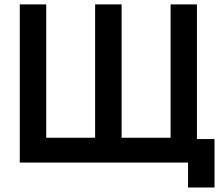

<svg xmlns="http://www.w3.org/2000/svg" viewBox="-20 -740 1006 874"><path d="M836 113.5H956.5V-107H876.5V-720H756.5V-113H533.5V-720H413V-113H190.5V-720H70V0H836Z"/></svg>

Font: Eudonet
Style: Bold
Weight: 700
Designer: Mikhail Sharanda
Foundry: Mikhail Sharanda
Version: Version 4.503;Glyphs 3.1.2 (3151)